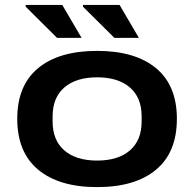

<svg xmlns="http://www.w3.org/2000/svg" viewBox="-20 -745 786 777"><path d="M442.9 -591.8 315.9 -717.8V-725.1H463.9L542 -591.8ZM210.9 -591.8 84 -717.8V-725.1H231.9L310.1 -591.8ZM373 -539.1Q526.9 -539.1 611.3 -469.2Q695.8 -399.4 695.8 -264.2Q695.8 -128.4 611.3 -58.1Q526.9 12.2 373 12.2Q219.2 12.2 134.5 -58.3Q49.8 -128.9 49.8 -264.2Q49.8 -399.4 134.3 -469.2Q218.8 -539.1 373 -539.1ZM553.2 -253.9V-273.9Q553.2 -350.1 505.6 -391.1Q458 -432.1 373 -432.1Q288.1 -432.1 240.5 -391.1Q192.9 -350.1 192.9 -273.9V-253.9Q192.9 -177.2 240.5 -136.2Q288.1 -95.2 373 -95.2Q458 -95.2 505.6 -136.2Q553.2 -177.2 553.2 -253.9Z"/></svg>

Font: Archivo Expanded SemiBold
Style: Regular
Weight: 600
Width: 7
Designer: Hector Gatti
Foundry: Omnibus-Type
Version: Version 2.001